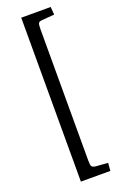

<svg xmlns="http://www.w3.org/2000/svg" viewBox="-191 -864 714 1127"><g transform="rotate(-20 166.5 -300.0)"><path d="M105 211.9V-812H289.1L293 -763.2L215.8 -756.8Q197.8 -755.9 192.9 -747.3Q188 -738.8 188 -710.9V110.8Q188 138.7 193.1 146.7Q198.2 154.8 215.8 157.2L293 163.1L289.1 211.9Z"/></g></svg>

Font: Literata
Style: Regular
Weight: 400
Designer: Latin by Veronika Burian and Jose Scaglione. Greek by Irene Vlachou. Cyrillic by Vera Evstafieva.
Foundry: TypeTogether
Version: Version 3.002